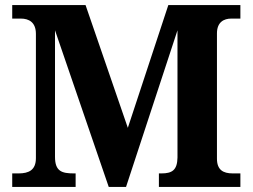

<svg xmlns="http://www.w3.org/2000/svg" viewBox="-20 -734 992 754"><path d="M28 0H277V-53H270C223 -53 196 -61 196 -118V-615L407 0H475L677 -615V-115C676 -66 656 -53 614 -53H604V0H924V-53H894C856 -53 832 -67 832 -111V-603C832 -647 859 -661 888 -661H924V-714H641L482 -232L316 -714H28V-661H62C93 -661 121 -647 121 -601V-113C121 -66 93 -53 53 -53H28Z"/></svg>

Font: Noto Serif Telugu
Style: Bold
Weight: 700
Designer: Jelle Bosma - Monotype Design Team
Foundry: Monotype Imaging Inc.
Version: Version 2.005